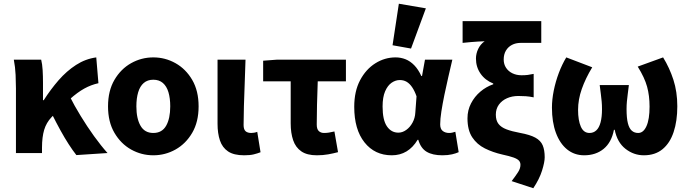

<svg xmlns="http://www.w3.org/2000/svg" viewBox="-20 -813 3658 1020"><path d="M64.7 0V-343.5Q64.7 -373.3 62.9 -415.1Q61 -456.8 53.4 -496.1H198.7Q204.6 -472.7 206.5 -440.7Q208.4 -408.6 208.4 -373.6V-280.8H212.4Q249.1 -338.3 291.5 -387Q334 -435.7 383.9 -467.9Q433.7 -500.2 491.4 -508.1L502.9 -371Q463.5 -362.3 427.6 -342.4Q391.8 -322.6 350.7 -285.9Q309.6 -249.1 253.2 -189.8Q226.2 -161.4 214.7 -123.3Q203.3 -85.2 203.1 -29.4V0ZM385.7 10.9Q365.9 -14.3 344.7 -47.2Q323.4 -80.1 301.4 -120.1Q279.3 -160.1 256.1 -206.7L349.8 -302.2Q374.6 -252.5 408.6 -197Q442.5 -141.4 479.7 -89.7Q517 -38.1 551.2 0Z M794.5 12Q731.4 12 676.6 -18.6Q621.9 -49.3 587.9 -107.4Q553.9 -165.4 553.9 -247.9Q553.9 -330.5 587.9 -388.6Q621.9 -446.7 676.6 -477.4Q731.4 -508.1 794.5 -508.1Q857.6 -508.1 912.3 -477.4Q967.1 -446.7 1001.1 -388.6Q1035.1 -330.5 1035.1 -247.9Q1035.1 -165.4 1001.1 -107.4Q967.1 -49.3 912.3 -18.6Q857.6 12 794.5 12ZM794.5 -106.6Q840.7 -106.6 862.6 -145Q884.4 -183.3 884.4 -247.9Q884.4 -291 874.9 -323Q865.3 -354.9 845.3 -372.2Q825.2 -389.5 794.5 -389.5Q763.7 -389.5 743.7 -372.2Q723.6 -354.9 714.1 -323Q704.5 -291 704.5 -247.9Q704.5 -183.3 726.5 -145Q748.4 -106.6 794.5 -106.6Z M1277 12Q1222.1 12 1191.6 -8.6Q1161 -29.2 1148.4 -66.9Q1135.7 -104.7 1135.7 -155.2V-496.1H1284.3Q1282.7 -438.1 1280.1 -373.4Q1277.6 -308.7 1275.8 -249.7Q1274.1 -190.7 1274.1 -149.2Q1274.1 -125.5 1284.6 -116Q1295 -106.6 1315.3 -106.6Q1321.5 -106.6 1330.3 -108.1Q1339.2 -109.6 1346.6 -112.6L1364.1 -4.2Q1348.1 2.1 1328.3 7Q1308.6 12 1277 12Z M1663.2 12Q1611 12 1580.8 -8.9Q1550.5 -29.7 1537.4 -68Q1524.3 -106.3 1524.3 -157.7V-380.8H1378V-490.5L1452.2 -496.1H1817.7V-380.8H1668Q1665.4 -316.7 1664.1 -256.4Q1662.7 -196 1662.7 -151.7Q1662.7 -126.7 1673.6 -116.7Q1684.4 -106.6 1701.5 -106.6Q1714.9 -106.6 1727.6 -108.7Q1740.2 -110.8 1756.6 -114.6L1775.8 -4.6Q1752.3 1.7 1723.9 6.9Q1695.5 12 1663.2 12Z M2061.3 12Q1970.9 12 1916.4 -56.6Q1861.9 -125.1 1861.9 -245.6Q1861.9 -328.1 1892.9 -386.7Q1924 -445.3 1974 -476.7Q2023.9 -508.1 2081.4 -508.1Q2109.3 -508.1 2134.4 -498.2Q2159.5 -488.2 2180.8 -466.3Q2202.2 -444.4 2218.3 -409.2H2222L2237.7 -496.1H2383.1Q2373.1 -453.2 2361.9 -405Q2350.6 -356.8 2340.9 -309.3Q2331.2 -261.9 2324.8 -221.2Q2318.5 -180.5 2318.5 -152.4Q2318.5 -127.6 2332.2 -117.1Q2345.9 -106.6 2366.5 -106.6Q2373.9 -106.6 2382.1 -108.3Q2390.4 -110 2399 -113L2416.7 -4.6Q2403.2 1.7 2381.4 6.9Q2359.7 12 2329.9 12Q2278.2 12 2246.8 -6.6Q2215.3 -25.2 2202.2 -70.3H2198.6Q2149.1 12 2061.3 12ZM2096.3 -108.3Q2118.1 -108.3 2138.1 -122.7Q2158.2 -137 2171.5 -161.4Q2184.9 -185.8 2186.4 -215.2L2192.8 -301.3Q2182.6 -330.4 2169.4 -349.8Q2156.3 -369.1 2140.2 -378.5Q2124.2 -387.8 2104.1 -387.8Q2081.4 -387.8 2060.4 -373.4Q2039.5 -359 2026 -328Q2012.5 -296.9 2012.5 -247.2Q2012.5 -175.5 2035.5 -141.9Q2058.4 -108.3 2096.3 -108.3ZM2163.6 -555.1 2065.4 -572.6 2098.9 -793.2 2242.4 -768.7Z M2813.1 186.9 2698.2 149.2Q2719.9 120.6 2732.4 101.2Q2744.9 81.8 2744.9 62.5Q2744.9 48.9 2736.5 39.9Q2728.2 30.9 2707.3 23.5Q2686.5 16.2 2648.9 8Q2597.9 -3.6 2555.9 -24.6Q2514 -45.5 2488.7 -83.6Q2463.5 -121.8 2463.5 -184.4Q2463.5 -227.3 2482.2 -263.5Q2500.9 -299.8 2532 -326.2Q2563.2 -352.6 2600.4 -365.3V-369.3Q2557 -386.8 2532.8 -421.9Q2508.5 -457 2508.5 -501.9Q2508.5 -527.8 2520.3 -553Q2532.2 -578.1 2554.6 -593.8Q2535.7 -593 2519.2 -592.2Q2502.6 -591.4 2483.7 -589.6Q2464.8 -587.9 2437.6 -585.2V-700.6H2855.5V-585.2H2746.8Q2719.9 -585.2 2699.5 -574.4Q2679.1 -563.6 2667.5 -543.9Q2655.9 -524.1 2655.9 -496.9Q2655.9 -471.7 2668.5 -452.7Q2681.2 -433.7 2702.7 -423.4Q2724.3 -413.2 2750.6 -413.2Q2770.2 -413.2 2783.3 -414.9Q2796.3 -416.7 2815.1 -420.5V-295.8Q2792.6 -300.5 2773.4 -301.8Q2754.2 -303.1 2733.7 -303.1Q2700.6 -303.1 2673.4 -291.1Q2646.3 -279.1 2630.2 -256.9Q2614.1 -234.6 2614.1 -204.1Q2614.1 -173.1 2628.2 -154.9Q2642.2 -136.6 2670.8 -125.8Q2699.3 -115 2742.7 -107Q2795.7 -97.3 2824.2 -81.7Q2852.6 -66 2863.2 -40.7Q2873.7 -15.5 2873.7 22.6Q2873.7 48.2 2859.6 93.4Q2845.4 138.6 2813.1 186.9Z M3083.5 12Q3031.4 12 2992.8 -19.2Q2954.3 -50.4 2933.3 -107.3Q2912.2 -164.2 2912.2 -241.3Q2912.2 -283.9 2921.8 -331.7Q2931.5 -379.6 2948.8 -425.6Q2966.2 -471.6 2988.4 -508.1L3126.2 -455.5Q3090.2 -395.9 3070.6 -340Q3051 -284.1 3051 -229.1Q3051 -173.7 3065.7 -140.2Q3080.4 -106.6 3111.9 -106.6Q3132.8 -106.6 3147.7 -120.3Q3162.7 -134 3170.4 -162.5Q3178.1 -191 3178.1 -233.1Q3178.1 -255.5 3176.4 -273.8Q3174.6 -292.1 3172.1 -312.5Q3169.5 -333 3165.9 -361.2H3320.9Q3317.4 -333 3314.8 -312.5Q3312.1 -292.1 3310.4 -273.8Q3308.6 -255.5 3308.6 -233.1Q3308.6 -186.1 3315.6 -158.4Q3322.6 -130.7 3336.4 -118.7Q3350.2 -106.6 3370.3 -106.6Q3398.2 -106.6 3414.5 -143Q3430.8 -179.3 3430.8 -246.6Q3430.8 -304.4 3417.7 -352.4Q3404.6 -400.3 3367.9 -459.2L3502.7 -508.1Q3536.8 -452.9 3557.5 -389.1Q3578.2 -325.3 3578.2 -248.3Q3578.2 -170 3558.6 -111.4Q3539.1 -52.8 3499.7 -20.4Q3460.4 12 3400.3 12Q3347 12 3303 -22.2Q3259 -56.5 3245.6 -123.6H3241.6Q3228.7 -56.5 3186.9 -22.2Q3145 12 3083.5 12Z"/></svg>

Font: Source Sans Variable
Style: Regular
Weight: 200
Designer: Paul D. Hunt
Foundry: Adobe Systems Incorporated
Version: Version 3.006;hotconv 1.0.111;makeotfexe 2.5.65597